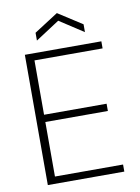

<svg xmlns="http://www.w3.org/2000/svg" viewBox="-96 -952 739 1016"><g transform="rotate(-10 273.5 -444.0)"><path d="M77 0V-700H488V-662H122V-370H458V-331H122V-38H488V0ZM153 -763V-805L282 -888L411 -805V-763L282 -847Z"/></g></svg>

Font: DM Sans ExtraLight
Style: Regular
Weight: 200
Designer: Colophon Foundry, Jonny Pinhorn
Foundry: Colophon Foundry
Version: Version 4.004; ttfautohint (v1.8.4.7-5d5b)